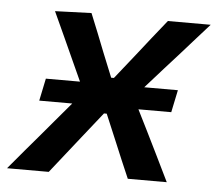

<svg xmlns="http://www.w3.org/2000/svg" viewBox="-70 -547 674 594"><g transform="rotate(5 266.5 -250.5)"><path d="M-27.5 0Q1 -34 22.5 -59.5Q44 -84.5 63 -107Q82 -129.5 103.5 -155L156 -217H53.5L68 -286.5H174L146 -348Q128.5 -386.5 114 -418.5Q99 -450.5 78 -497L191 -501Q204.5 -468 215.5 -440.5Q226.5 -412.5 238 -383.5L269 -307H277.5L338 -383Q362 -413 382.5 -439.5Q403 -465.5 428.5 -497H561.5Q532.5 -464.5 511.5 -441Q490.5 -417.5 472 -396.5Q453 -375.5 430.5 -350.5L373.5 -286.5H478L463.5 -217H361.5L393 -154Q411 -117.5 428 -83Q445 -48 468.5 0H347.5Q334.5 -30 323.8 -55.2Q313 -80.5 300 -112L265 -195H256.5L193 -115Q168 -83.5 147.5 -57.5Q127 -31.5 102 0Z"/></g></svg>

Font: Heraclito Medium
Style: Italic
Weight: 500
Italic angle: -12°
Designer: Kostas Bartsokas (font) & Cristiano Sobral (main changes)
Foundry: Kostas Bartsokas (font) & Cristiano Sobral (main changes)
Version: Version 1.00;July 8, 2020;FontCreator 13.0.0.2655 64-bit